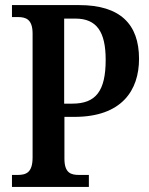

<svg xmlns="http://www.w3.org/2000/svg" viewBox="-20 -734 584 754"><path d="M27 0H329V-47H291C259 -47 233 -54 233 -111V-275H272C458 -275 526 -379 526 -503C526 -639 452 -714 291 -714H27V-667H50C81 -667 108 -659 108 -602V-116C108 -55 82 -47 48 -47H27ZM264 -327H232V-661H276C360 -661 395 -609 395 -499C395 -376 356 -327 264 -327Z"/></svg>

Font: Noto Serif Devanagari Condensed SemiBold
Style: Regular
Weight: 600
Width: 3
Designer: Universal Thirst, Indian Type Foundry and the Monotype Design Team
Foundry: Monotype Imaging Inc.
Version: Version 2.004